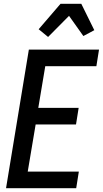

<svg xmlns="http://www.w3.org/2000/svg" viewBox="-20 -998 545 1018"><path d="M12 0 133 -735H505L491 -647H220L183 -426H397L383 -338H169L127 -88H398L384 0ZM235 -802 185 -843 301 -978H411L480 -838L422 -807L346 -914Z"/></svg>

Font: Iosevka Semibold Oblique
Style: Regular
Weight: 600
Italic angle: -9°
Monospace: yes
Designer: Belleve Invis
Foundry: Belleve Invis
Version: Version 32.5.0; ttfautohint (v1.8.4)